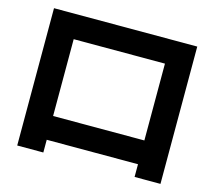

<svg xmlns="http://www.w3.org/2000/svg" viewBox="-103 -852 1085 971"><g transform="rotate(15 440.0 -366.5)"><path d="M64.4 -6.7V-725.6H814.4V-6.7H678.9V-73.3H201.1V-6.7ZM201.1 -197.8H678.9V-600H201.1Z"/></g></svg>

Font: Paperlogy 7 Bold
Style: Regular
Weight: 700
Designer: redesigned by Lee Juim, glyphs from Gmarket Sans & Montserrat
Foundry: PT&
Version: Version 1.001